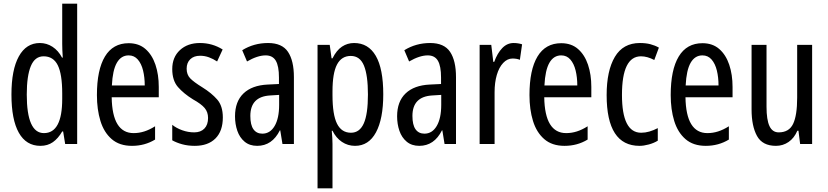

<svg xmlns="http://www.w3.org/2000/svg" viewBox="-20 -780 4484 1040"><path d="M199 10Q122 10 82 -61Q42 -132 42 -268Q42 -402 82 -474.5Q122 -547 196 -547Q233 -547 264.5 -526.5Q296 -506 316 -468H320Q317 -513 317 -542V-760H398V0H333L322 -68H317Q295 -30 266.5 -10Q238 10 199 10ZM218 -59Q317 -59 317 -244V-274Q317 -378 293 -426.5Q269 -475 216 -475Q169 -475 147 -422Q125 -369 125 -268Q125 -59 218 -59Z M677 -546Q732 -546 768 -514.5Q804 -483 822 -429.5Q840 -376 840 -309V-253H585Q588 -59 704 -59Q733 -59 761.5 -68Q790 -77 820 -96V-24Q764 10 695 10Q627 10 585 -26.5Q543 -63 524 -125Q505 -187 505 -265Q505 -402 548.5 -474Q592 -546 677 -546ZM677 -480Q636 -480 613 -440Q590 -400 586 -317H764Q764 -361 755 -398Q746 -435 726.5 -457.5Q707 -480 677 -480Z M1187 -144Q1187 -70 1147 -30Q1107 10 1035 10Q998 10 967 1.5Q936 -7 913 -20V-104Q935 -86 967 -74.5Q999 -63 1032 -63Q1067 -63 1087 -83.5Q1107 -104 1107 -141Q1107 -173 1088.5 -195Q1070 -217 1025 -242Q975 -273 944 -308.5Q913 -344 913 -406Q913 -470 954.5 -508.5Q996 -547 1063 -547Q1130 -547 1186 -512L1156 -447Q1135 -461 1112 -469.5Q1089 -478 1064 -478Q1030 -478 1010.5 -459Q991 -440 991 -408Q991 -376 1010 -356Q1029 -336 1076 -307Q1126 -276 1156.5 -241Q1187 -206 1187 -144Z M1432 -547Q1508 -547 1540 -499Q1572 -451 1572 -362V0H1510L1498 -74H1496Q1454 10 1373 10Q1332 10 1305 -12.5Q1278 -35 1265.5 -71.5Q1253 -108 1253 -150Q1253 -230 1299 -274Q1345 -318 1430 -322L1491 -325V-360Q1491 -422 1474 -451Q1457 -480 1419 -480Q1375 -480 1318 -447L1292 -508Q1355 -547 1432 -547ZM1444 -263Q1336 -257 1336 -152Q1336 -103 1353 -79.5Q1370 -56 1401 -56Q1443 -56 1467.5 -97.5Q1492 -139 1492 -212V-266Z M1898 -547Q1975 -547 2015.5 -477.5Q2056 -408 2056 -269Q2056 -136 2016.5 -63Q1977 10 1903 10Q1864 10 1832 -11.5Q1800 -33 1781 -72H1777Q1779 -51 1780 -33Q1781 -15 1781 0V240H1700V-537H1766L1776 -464H1781Q1803 -508 1832.5 -527.5Q1862 -547 1898 -547ZM1880 -477Q1830 -477 1805.5 -430.5Q1781 -384 1781 -285V-265Q1781 -159 1805.5 -110Q1830 -61 1881 -61Q1928 -61 1950.5 -111.5Q1973 -162 1973 -268Q1973 -372 1951.5 -424.5Q1930 -477 1880 -477Z M2310 -547Q2386 -547 2418 -499Q2450 -451 2450 -362V0H2388L2376 -74H2374Q2332 10 2251 10Q2210 10 2183 -12.5Q2156 -35 2143.5 -71.5Q2131 -108 2131 -150Q2131 -230 2177 -274Q2223 -318 2308 -322L2369 -325V-360Q2369 -422 2352 -451Q2335 -480 2297 -480Q2253 -480 2196 -447L2170 -508Q2233 -547 2310 -547ZM2322 -263Q2214 -257 2214 -152Q2214 -103 2231 -79.5Q2248 -56 2279 -56Q2321 -56 2345.5 -97.5Q2370 -139 2370 -212V-266Z M2762 -547Q2786 -547 2808 -540L2796 -456Q2779 -463 2756 -463Q2728 -463 2705.5 -439Q2683 -415 2671 -374Q2659 -333 2659 -280V0H2578V-537H2641L2652 -445H2657Q2674 -492 2700.5 -519.5Q2727 -547 2762 -547Z M3020 -546Q3075 -546 3111 -514.5Q3147 -483 3165 -429.5Q3183 -376 3183 -309V-253H2928Q2931 -59 3047 -59Q3076 -59 3104.5 -68Q3133 -77 3163 -96V-24Q3107 10 3038 10Q2970 10 2928 -26.5Q2886 -63 2867 -125Q2848 -187 2848 -265Q2848 -402 2891.5 -474Q2935 -546 3020 -546ZM3020 -480Q2979 -480 2956 -440Q2933 -400 2929 -317H3107Q3107 -361 3098 -398Q3089 -435 3069.5 -457.5Q3050 -480 3020 -480Z M3444 10Q3266 10 3266 -265Q3266 -397 3310.5 -472Q3355 -547 3446 -547Q3478 -547 3503 -540.5Q3528 -534 3549 -522L3524 -455Q3486 -475 3452 -475Q3349 -475 3349 -266Q3349 -61 3453 -61Q3475 -61 3497.5 -67.5Q3520 -74 3543 -86V-18Q3522 -5 3494.5 2.5Q3467 10 3444 10Z M3785 -546Q3840 -546 3876 -514.5Q3912 -483 3930 -429.5Q3948 -376 3948 -309V-253H3693Q3696 -59 3812 -59Q3841 -59 3869.5 -68Q3898 -77 3928 -96V-24Q3872 10 3803 10Q3735 10 3693 -26.5Q3651 -63 3632 -125Q3613 -187 3613 -265Q3613 -402 3656.5 -474Q3700 -546 3785 -546ZM3785 -480Q3744 -480 3721 -440Q3698 -400 3694 -317H3872Q3872 -361 3863 -398Q3854 -435 3834.5 -457.5Q3815 -480 3785 -480Z M4379 -537V0H4314L4305 -72H4299Q4282 -32 4251.5 -11Q4221 10 4183 10Q4110 10 4080.5 -43.5Q4051 -97 4051 -187V-537H4132V-202Q4132 -131 4148 -97Q4164 -63 4198 -63Q4254 -63 4276 -109Q4298 -155 4298 -251V-537Z"/></svg>

Font: Noto Sans Oriya ExtCond
Style: Regular
Weight: 400
Width: 2
Designer: Amélie Bonet and Sol Matas
Foundry: Google LLC
Version: Version 2.006; ttfautohint (v1.8.4.7-5d5b)